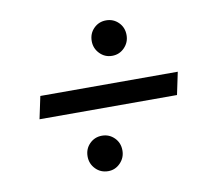

<svg xmlns="http://www.w3.org/2000/svg" viewBox="-58 -539 644 583"><g transform="rotate(-10 263.5 -248.0)"><path d="M491.2 -282.2 476.6 -212.9H52.7L67.4 -282.2ZM231.4 -21.5Q208 -21.5 192.4 -37.6Q176.8 -53.7 176.8 -76.2Q176.8 -99.6 192.4 -115.2Q208 -130.9 230.5 -130.9Q252.9 -130.9 268.6 -115.2Q284.2 -99.6 284.2 -76.2Q284.2 -53.7 268.6 -37.6Q252.9 -21.5 231.4 -21.5ZM303.7 -364.3Q281.2 -364.3 265.6 -380.4Q250 -396.5 250 -418.9Q250 -442.4 265.6 -458Q281.2 -473.6 303.7 -473.6Q326.2 -473.6 341.8 -458Q357.4 -442.4 357.4 -418.9Q357.4 -396.5 341.8 -380.4Q326.2 -364.3 303.7 -364.3Z"/></g></svg>

Font: Crimson Pro ExtraLight Medium
Style: Italic
Weight: 500
Italic angle: -12°
Version: Version 1.002